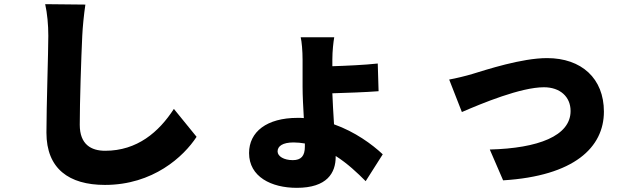

<svg xmlns="http://www.w3.org/2000/svg" viewBox="-20 -820 3040 922"><path d="M197 -800C207 -755 212 -701 212 -648C212 -573 203 -308 203 -183C203 -10 311 68 484 68C715 68 862 -68 924 -163L815 -297C743 -186 639 -96 485 -96C418 -96 363 -126 363 -221C363 -330 370 -544 375 -648C377 -691 383 -751 390 -798Z M1444 -116C1444 -71 1426 -51 1386 -51C1344 -51 1313 -69 1313 -93C1313 -118 1337 -136 1390 -136C1408 -136 1426 -134 1444 -131ZM1794 -515C1732 -508 1640 -504 1576 -502V-535C1576 -574 1581 -619 1585 -641H1424C1429 -620 1433 -576 1433 -533V-403C1433 -360 1436 -306 1439 -253C1429 -254 1419 -254 1409 -254C1261 -254 1176 -187 1176 -85C1176 29 1283 82 1405 82C1551 82 1592 10 1592 -67V-71C1649 -35 1697 11 1736 50L1818 -79C1767 -127 1685 -187 1584 -223C1581 -277 1577 -332 1576 -372C1641 -374 1735 -377 1798 -382Z M2137 -438 2198 -282C2295 -324 2481 -401 2592 -401C2670 -401 2720 -355 2720 -287C2720 -167 2564 -108 2332 -102L2396 46C2737 25 2880 -112 2880 -284C2880 -443 2773 -541 2607 -541C2485 -541 2315 -485 2249 -465C2220 -456 2166 -443 2137 -438Z"/></svg>

Font: Noto Sans CJK KR Black
Style: Regular
Weight: 900
Designer: Ryoko NISHIZUKA (kana & ideographs); Paul D. Hunt (Latin, Greek & Cyrillic); Wenlong ZHANG (bopomofo); Sandoll Communica
Foundry: Adobe Systems Incorporated
Version: Version 1.004;PS 1.004;hotconv 1.0.82;makeotf.lib2.5.63406